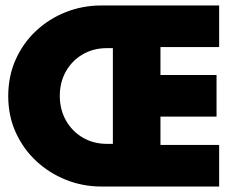

<svg xmlns="http://www.w3.org/2000/svg" viewBox="-20 -680 882 700"><path d="M349 0Q282 0 221 -24.2Q160 -48.5 112.5 -92.5Q65 -136.5 37.5 -197Q10 -257.5 10 -329.5Q10 -402 37 -462.5Q64 -523 111.2 -567.2Q158.5 -611.5 219.8 -635.8Q281 -660 349 -660H779V-508.5H565V-406.5H769.5V-255H565V-151.5H779V0ZM370 -155.5H391.5V-504.5H370Q319.5 -504.5 280.5 -481.2Q241.5 -458 219.8 -418.8Q198 -379.5 198 -330.5Q198 -281 220.2 -241.2Q242.5 -201.5 281.5 -178.5Q320.5 -155.5 370 -155.5Z"/></svg>

Font: League Spartan Thin ExtraBold
Style: Regular
Weight: 800
Version: Version 2.002